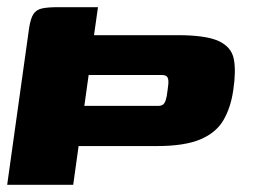

<svg xmlns="http://www.w3.org/2000/svg" viewBox="-28 -515 732 535"><path d="M53 -436Q57 -463 65 -475.5Q73 -488 89 -491.5Q105 -495 134 -495H245L234 -417H467Q546 -417 581.5 -400.5Q617 -384 623.5 -350.5Q630 -317 622 -264Q615 -215 594.5 -180Q574 -145 530 -126.5Q486 -108 409 -108H191L176 0H-8ZM219 -306 207 -220H413Q421 -220 426 -223.5Q431 -227 434 -236.5Q437 -246 439 -264Q442 -283 441 -291.5Q440 -300 435.5 -303Q431 -306 422 -306Z"/></svg>

Font: Genos Black
Style: Italic
Weight: 900
Italic angle: -8°
Version: Version 1.010